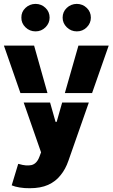

<svg xmlns="http://www.w3.org/2000/svg" viewBox="-20 -785 593 1009"><path d="M136.7 204.1Q109.4 204.6 83 200.2Q58.6 196.3 41.5 189L75.7 76.2L80.6 77.1Q117.7 88.4 145.5 82.5Q173.3 75.7 187 39.1L195.8 15.6L104.5 -246.1H243.2L272 -144.5H277.8L306.6 -246.1H446.8L339.8 59.1Q324.2 104.5 298.3 135.7Q273.4 168 232.9 186.5Q193.4 204.1 136.7 204.1ZM87.4 -295.9 0.5 -545.4H159.2L229.5 -295.9ZM320.8 -295.9 392.1 -545.4H551.3L463.9 -295.9ZM167 -620.1Q135.7 -620.1 113.8 -641.6Q91.8 -663.1 92.3 -692.4Q91.8 -722.7 113.8 -743.4Q135.7 -764.2 167 -764.6Q197.8 -764.2 219.2 -743.4Q240.7 -722.7 240.7 -692.4Q240.7 -663.1 219 -641.6Q197.3 -620.1 167 -620.1ZM309.1 -692.4Q309.1 -722.7 330.8 -743.4Q352.5 -764.2 383.8 -764.6Q414.6 -764.2 436 -743.4Q457.5 -722.7 457.5 -692.4Q457.5 -663.1 436 -641.6Q414.6 -620.1 383.8 -620.1Q353 -620.1 331.1 -641.6Q309.1 -663.1 309.1 -692.4Z"/></svg>

Font: Inter Tight Stencil
Style: Bold
Weight: 700
Designer: Rasmus Andersson
Foundry: rsms
Version: Version 3.004;Glyphs 3.1.2 (3151)